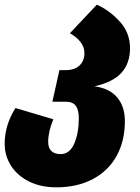

<svg xmlns="http://www.w3.org/2000/svg" viewBox="-55 -574 599 821"><path d="M479 -56Q479 29 443.5 93Q408 157 341.5 192Q275 227 186 227Q119 227 69 202Q19 177 -8 134.5Q-35 92 -35 41Q-35 -39 11 -112L173 -64Q151 -11 151 33Q151 58 164.5 71.5Q178 85 204 85Q243 85 262.5 40Q282 -5 282 -68Q282 -104 269 -121.5Q256 -139 227 -139H169L199 -274H224Q264 -274 285 -294Q306 -314 306 -347Q306 -396 244 -432L359 -554Q413 -530 457 -482Q501 -434 501 -368Q501 -303 464 -262.5Q427 -222 349 -205Q414 -196 446.5 -157Q479 -118 479 -56Z"/></svg>

Font: FiraGO Heavy
Style: Italic
Weight: 900
Italic angle: -8°
Designer: bBox Type GmbH
Foundry: bBox Type GmbH
Version: Version 1.001